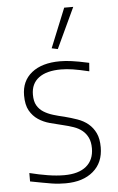

<svg xmlns="http://www.w3.org/2000/svg" viewBox="-56 -837 546 887"><g transform="rotate(-5 217.0 -393.5)"><path d="M202 -616 276 -798H318L230 -610ZM212 11Q196 11 181 10Q166 9 147 6Q128 3 104.5 -1.5Q81 -6 49 -12V-51Q93 -40 133.5 -33.5Q174 -27 209 -27Q276 -27 311.5 -56.5Q347 -86 347 -140Q347 -169 337.5 -189Q328 -209 311.5 -222.5Q295 -236 272 -244Q249 -252 223 -258Q193 -265 163.5 -273Q134 -281 110 -297Q86 -313 71 -339.5Q56 -366 56 -410Q56 -477 103.5 -515Q151 -553 235 -553Q249 -553 261.5 -552Q274 -551 289 -549Q304 -547 323 -543.5Q342 -540 369 -534L366 -495Q320 -506 291 -510.5Q262 -515 236 -515Q169 -515 133 -488Q97 -461 97 -410Q97 -379 108 -360Q119 -341 138 -329Q157 -317 181.5 -309.5Q206 -302 233 -296Q264 -288 292.5 -278Q321 -268 342 -250.5Q363 -233 375.5 -207Q388 -181 388 -141Q388 -70 340.5 -29.5Q293 11 212 11Z"/></g></svg>

Font: Encode Sans Normal
Style: Thin
Weight: 100
Designer: Pablo Impallari, Andres Torresi
Foundry: Pablo Impallari, Andres Torresi
Version: Version 1.000; ttfautohint (v1.00) -l 8 -r 50 -G 200 -x 14 -